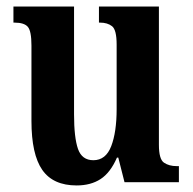

<svg xmlns="http://www.w3.org/2000/svg" viewBox="-20 -556 588 586"><path d="M214 10Q142 10 109 -37.5Q76 -85 76 -187V-417Q76 -461 65 -474Q54 -487 24 -487H21V-536H206V-207Q206 -136 218 -101.5Q230 -67 265 -67Q303 -67 319.5 -110Q336 -153 336 -223V-420Q336 -465 322 -476Q308 -487 285 -487H282V-536H465V-114Q465 -70 480.5 -59.5Q496 -49 519 -49H526V0H360L341 -75H337Q317 -29 287 -9.5Q257 10 214 10Z"/></svg>

Font: Noto Serif Armenian ExtraCondensed
Style: Bold
Weight: 700
Width: 2
Designer: Monotype Design Team
Foundry: Monotype Imaging Inc.
Version: Version 2.008; ttfautohint (v1.8.4.7-5d5b)